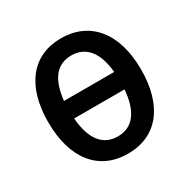

<svg xmlns="http://www.w3.org/2000/svg" viewBox="-132 -672 794 805"><g transform="rotate(-30 265.0 -270.0)"><path d="M266 10C408 10 489 -95 489 -269C489 -450 399 -550 263 -550C124 -550 41 -447 41 -272C41 -95 125 10 266 10ZM264 -466C335 -466 377 -414 386 -316H143C153 -414 193 -466 264 -466ZM265 -74C192 -74 151 -129 143 -231H387C379 -129 338 -74 265 -74Z"/></g></svg>

Font: Noto Sans Mono Condensed Medium
Style: Regular
Weight: 500
Width: 3
Designer: Monotype Design Team
Foundry: Monotype Imaging Inc.
Version: Version 2.014